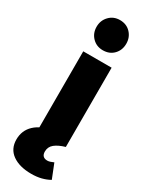

<svg xmlns="http://www.w3.org/2000/svg" viewBox="-269 -770 788 1026"><g transform="rotate(30 125.5 -257.5)"><path d="M50 0V-489H225V0ZM137 -546Q98 -546 72 -572.5Q46 -599 46 -639Q46 -678 72 -705Q98 -732 137 -732Q178 -732 203.5 -705Q229 -678 229 -639Q229 -599 203.5 -572.5Q178 -546 137 -546ZM136 217Q63 217 19.5 186Q-24 155 -24 97Q-24 41 15 4.5Q54 -32 116 -38L225 0Q184 12 162 30Q140 48 140 77Q140 95 149 104Q158 113 175 113Q185 113 194 109.5Q203 106 213 102L248 190Q225 203 197.5 210Q170 217 136 217Z"/></g></svg>

Font: Outfit ExtraBold
Style: Regular
Weight: 800
Designer: Rodrigo Fuenzalida
Foundry: fragTYPE
Version: Version 1.100;gftools[0.9.27]